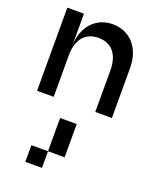

<svg xmlns="http://www.w3.org/2000/svg" viewBox="-163 -593 876 1085"><g transform="rotate(20 275.0 -50.0)"><path d="M325 -500C225 -500 150 -425 150 -300V-500H50V0H150V-250C150 -350 200 -400 275 -400C350 -400 400 -350 400 -250V0H500V-300C500 -425 425 -500 325 -500ZM125 400H225V300H125ZM225 300H325V100H225Z"/></g></svg>

Font: LS-VG5000
Style: Regular
Weight: 400
Designer: Justin Bihan, 2021
Foundry: Justin Bihan, 2021
Version: Version 1.000;Glyphs 3.1.2 (3151)